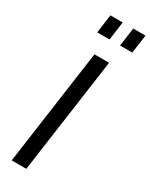

<svg xmlns="http://www.w3.org/2000/svg" viewBox="-250 -1033 847 1081"><g transform="rotate(30 173.0 -492.5)"><path d="M140 0 245 -750H150L45 0ZM101.5 -865H181.5L198 -985H118ZM250 -865H329.5L346 -985H266.5Z"/></g></svg>

Font: Mohave Medium
Style: Italic
Weight: 500
Italic angle: -8°
Designer: Gumpita Rahayu
Foundry: Tokotype
Version: Version 2.002; ttfautohint (v1.8.3)